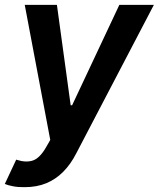

<svg xmlns="http://www.w3.org/2000/svg" viewBox="-53 -566 653 790"><path d="M48.3 204.1Q22 204.6 0.5 200.4Q-21 196.3 -33.2 190.9L13.7 90.8L16.6 91.8Q55.2 104 83.3 94Q111.3 84 136.7 39.6L153.8 9.8L48.8 -545.9H181.2L237.8 -132.8H243.7L438 -545.9H580.1L260.3 65.9Q237.8 109.9 207 140.9Q176.3 171.9 137.2 188Q98.1 204.1 48.3 204.1Z"/></svg>

Font: Inter Tight SemiBold
Style: Italic
Weight: 600
Italic angle: -9.39999°
Designer: Rasmus Andersson
Foundry: rsms
Version: Version 3.004